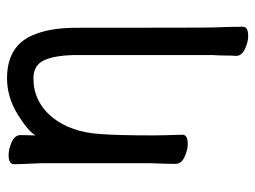

<svg xmlns="http://www.w3.org/2000/svg" viewBox="-109 -422 718 540"><g transform="rotate(-90 250.0 -152.0)"><path d="M418.9 187Q401.9 187 382.3 178Q362.8 168.9 362.8 152.8Q363.8 145 363.8 125.5Q363.8 106 365.2 85.9V-293Q365.2 -352.1 351.6 -384.5Q337.9 -417 299.8 -417Q233.9 -417 189.9 -363.8Q147.9 -311 143.1 -229Q139.2 -184.1 139.2 -79.1Q139.2 -56.2 141.1 2Q141.1 17.1 115.2 17.1Q98.1 17.1 78.6 8.1Q59.1 -1 59.1 -17.1Q59.1 -43.9 61 -87.9V-395Q58.1 -458 58.1 -471.2Q58.1 -486.8 84 -486.8Q101.1 -486.8 120.6 -478Q140.1 -469.2 140.1 -453.1L139.2 -411.1Q150.9 -432.1 199 -461.7Q247.1 -491.2 299.8 -491.2Q387.2 -491.2 418.9 -423.8Q441.9 -375 441.9 -296.9Q441.9 70.8 442.9 91.8Q444.8 137.2 444.8 171.9Q444.8 187 418.9 187Z"/></g></svg>

Font: LXGW WenKai Mono GB Screen
Style: Regular
Weight: 400
Monospace: yes
Designer: LXGW / Fontworks Inc.
Foundry: LXGW / Fontworks Inc.
Version: Version 1.510;January 18,2025